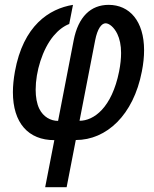

<svg xmlns="http://www.w3.org/2000/svg" viewBox="-20 -571 642 799"><path d="M168 208H257.3L295.4 11.7C423.3 11.7 535.2 -91.8 570.3 -273.4C576.7 -305.7 579.6 -335 579.6 -361.8C579.6 -483.9 518.6 -550.8 432.1 -550.8C357.9 -550.8 305.7 -501.5 286.6 -403.3L221.7 -67.9C190.9 -67.9 160.2 -84.5 143.6 -118.2C133.3 -139.2 128.4 -167 128.4 -197.8C128.4 -272.9 156.2 -365.7 203.1 -421.9C222.7 -445.3 245.1 -462.4 268.1 -471.2L283.7 -550.8C184.6 -534.7 76.7 -464.8 42 -272.9C36.6 -242.2 33.7 -213.4 33.7 -187.5C33.7 -59.1 98.1 12.2 206.1 12.2ZM311 -68.4 376 -403.3C385.3 -451.2 402.3 -474.1 419.4 -474.1C434.1 -474.1 454.6 -458 468.3 -429.7C478 -409.2 483.9 -383.3 483.9 -350.6C483.9 -328.1 481.4 -302.7 475.6 -273.4C445.3 -122.6 370.6 -68.4 311 -68.4Z"/></svg>

Font: Hack
Style: Oblique
Weight: 400
Italic angle: -12°
Monospace: yes
Designer: Christopher Simpkins
Foundry: Christopher Simpkins
Version: Version 2.010